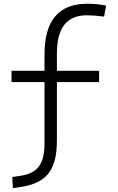

<svg xmlns="http://www.w3.org/2000/svg" viewBox="-20 -762 626 1015"><path d="M47.9 232.4 77.6 228.5C219.2 209 280.8 147 280.8 -19.5V-328.1H503.9V-387.7H280.8V-478.5C280.8 -614.3 333 -681.2 438.5 -681.2C465.3 -681.2 492.7 -679.2 530.3 -674.3L541 -732.4C507.3 -739.3 477.5 -742.2 441.4 -742.2C290 -742.2 215.3 -653.3 215.3 -473.6V-387.7H41V-328.1H215.3V-4.4C215.3 107.9 176.8 154.3 87.4 167.5L44.9 173.8Z"/></svg>

Font: Cascadia Mono NF Light
Style: Regular
Weight: 300
Monospace: yes
Designer: Aaron Bell
Foundry: Saja Typeworks
Version: Version 2404.023